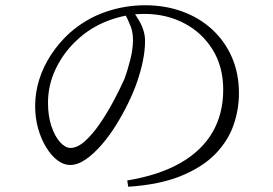

<svg xmlns="http://www.w3.org/2000/svg" viewBox="-20 -711 1040 732"><path d="M465 -23Q586 -43 667.5 -89.5Q749 -136 790 -206.5Q831 -277 831 -369Q831 -457 790.5 -522Q750 -587 682 -622.5Q614 -658 530 -658Q459 -658 389.5 -631Q320 -604 268 -553Q220 -507 191.5 -446.5Q163 -386 163 -319Q163 -269 176 -230Q189 -191 209 -169Q229 -147 249 -147Q275 -147 304 -173Q333 -199 361 -240Q389 -281 413 -326Q437 -371 454 -409Q467 -444 477 -484.5Q487 -525 487 -558Q487 -588 478 -611Q469 -634 455 -661L487 -668Q500 -650 510.5 -632Q521 -614 527 -594.5Q533 -575 533 -555Q533 -520 525 -480Q517 -440 502 -397Q490 -362 469.5 -319.5Q449 -277 423 -235Q397 -193 367 -158.5Q337 -124 306.5 -103Q276 -82 247 -82Q223 -82 199.5 -99.5Q176 -117 156.5 -148.5Q137 -180 125.5 -220.5Q114 -261 114 -307Q114 -358 129.5 -407.5Q145 -457 174.5 -502Q204 -547 244 -584Q306 -639 380.5 -665Q455 -691 533 -691Q609 -691 674 -667.5Q739 -644 787.5 -600Q836 -556 863.5 -494Q891 -432 891 -355Q891 -294 870.5 -234.5Q850 -175 802 -125Q754 -75 672 -41Q590 -7 469 1Z"/></svg>

Font: Noto Serif HK ExtraLight Light
Style: Regular
Weight: 300
Version: Version 2.002-H1;hotconv 1.1.0;makeotfexe 2.6.0